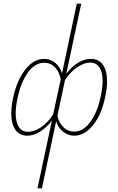

<svg xmlns="http://www.w3.org/2000/svg" viewBox="-20 -731 640 1040"><path d="M560 -290Q560 -254 551 -212Q532 -114 485.5 -55Q439 4 382 4Q350 4 323 -16.5Q296 -37 284 -74L207 289H183L261 -77Q230 -38 195.5 -17Q161 4 128 4Q85 4 63 -28.5Q41 -61 41 -117Q41 -153 50 -196Q69 -291 115 -351.5Q161 -412 219 -412Q252 -412 278 -391.5Q304 -371 316 -334L396 -711H420L339 -332Q371 -373 405 -392.5Q439 -412 472 -412Q516 -412 538 -379.5Q560 -347 560 -290ZM536 -292Q536 -339 519 -365.5Q502 -392 468 -392Q437 -392 400 -368Q363 -344 332 -297L291 -104Q299 -66 323.5 -42Q348 -18 382 -18Q432 -18 471 -73Q510 -128 527 -216Q536 -258 536 -292ZM268 -112 309 -301Q301 -343 277.5 -367Q254 -391 219 -391Q168 -391 129.5 -336Q91 -281 74 -194Q65 -152 65 -118Q65 -70 82 -43.5Q99 -17 132 -17Q164 -17 201 -41Q238 -65 268 -112Z"/></svg>

Font: Ysabeau Extralight
Style: Italic
Weight: 200
Italic angle: -12°
Designer: Christian Thalmann (Catharsis Fonts)
Version: Version 0.003